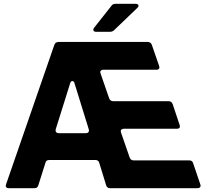

<svg xmlns="http://www.w3.org/2000/svg" viewBox="-20 -982 1077 1002"><path d="M26 0Q10 0 10 -13L12 -21L264 -749Q270 -763 285 -763H751Q766 -763 772 -749L810 -639L812 -631Q812 -618 796 -618H519Q512 -618 507.5 -614.5Q503 -611 503 -606Q503 -604 505 -598L550 -468Q556 -454 570 -454H860Q875 -454 881 -439L917 -331L919 -323Q919 -310 903 -310H626Q619 -310 614.5 -306.5Q610 -303 610 -297L612 -289L657 -159Q663 -145 677 -145H968Q984 -145 988 -130L1025 -21L1027 -13Q1027 -7 1022.5 -3.5Q1018 0 1011 0H554Q539 0 534 -15L498 -132Q494 -147 478 -147H237Q220 -147 217 -132L180 -15Q176 0 160 0ZM428 -287Q438 -287 442 -293Q446 -299 443 -308L369 -547Q368 -553 364.5 -556Q361 -559 358 -559Q349 -559 346 -547L271 -308Q270 -306 270 -302Q270 -287 287 -287ZM482 -816Q467 -816 467 -827Q467 -832 471 -837L561 -951Q568 -962 582 -962H687Q703 -962 703 -952Q703 -946 696 -940L576 -825Q567 -816 554 -816Z"/></svg>

Font: Open Sauce Two ExtraBold
Style: Regular
Weight: 800
Designer: Alfredo Marco Pradil
Foundry: Creative Sauce Fz LLC
Version: Version 1.477